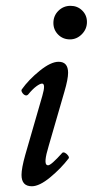

<svg xmlns="http://www.w3.org/2000/svg" viewBox="-20 -629 320 662"><path d="M221.2 -493.2Q196.8 -493.2 180.4 -509.8Q164.1 -526.4 164.1 -549.8Q164.1 -574.7 181.4 -591.8Q198.7 -608.9 223.1 -608.9Q247.1 -608.9 263.4 -592.8Q279.8 -576.7 279.8 -553.2Q279.8 -528.8 262.2 -511Q244.6 -493.2 221.2 -493.2ZM89.8 13.2Q54.2 13.2 54.2 -25.9Q54.2 -48.8 66.9 -94.2L126 -298.8Q138.2 -340.8 125 -340.8Q118.2 -340.8 105.2 -331.3Q92.3 -321.8 77.1 -303.2Q72.3 -298.3 66.4 -300.8Q60.5 -303.2 56.4 -310.1Q52.2 -316.9 55.2 -320.8Q78.6 -354 116.9 -385Q155.3 -416 182.1 -416Q214.8 -416 214.8 -377.9Q214.8 -356.4 202.1 -313L147.9 -126Q128.9 -64 142.6 -59.6Q144 -59.1 146 -59.1Q156.2 -59.1 194.8 -102.1Q198.2 -105 204.1 -102.1Q210 -99.1 214.6 -92.8Q219.2 -86.4 216.8 -83Q189.9 -47.9 152.8 -17.3Q115.7 13.2 89.8 13.2Z"/></svg>

Font: Junicode SmCond Medium
Style: Italic
Weight: 500
Width: 4
Italic angle: -11°
Designer: Peter S. Baker
Version: Version 2.206